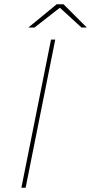

<svg xmlns="http://www.w3.org/2000/svg" viewBox="-20 -887 430 907"><path d="M81 0 221 -700H241L101 0ZM114 -757 248 -867H280L390 -757H365L260 -853H266L143 -757Z"/></svg>

Font: Montserrat Thin Thin
Style: Italic
Weight: 250
Italic angle: -11.3°
Version: Version 9.000